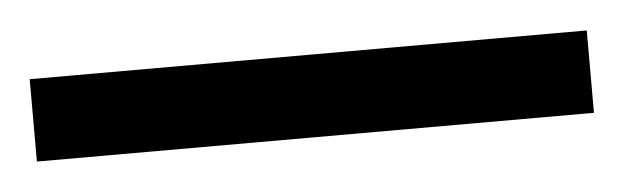

<svg xmlns="http://www.w3.org/2000/svg" viewBox="-27 -858 446 137"><g transform="rotate(-5 195.5 -789.5)"><path d="M-4 -760H395V-819H-4Z"/></g></svg>

Font: Noto Serif Myanmar Condensed
Style: Regular
Weight: 400
Width: 3
Designer: Ben Mitchell and the Monotype Design Team
Foundry: Monotype Imaging Inc.
Version: Version 2.106